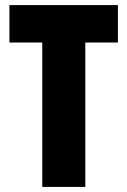

<svg xmlns="http://www.w3.org/2000/svg" viewBox="-20 -734 500 754"><path d="M315 0V-567H443V-714H17V-567H146V0Z"/></svg>

Font: Noto Sans Gujarati ExtraCondensed Black
Style: Regular
Weight: 900
Width: 2
Designer: Jelle Bosma - Monotype Design Team, Universal Thirst
Foundry: Monotype Imaging Inc.
Version: Version 2.106